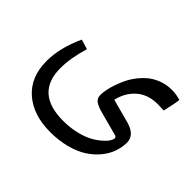

<svg xmlns="http://www.w3.org/2000/svg" viewBox="-134 -553 987 987"><g transform="rotate(45 360.0 -59.0)"><path d="M613.3 -253.9Q543 -253.9 498.3 -214.6Q453.6 -175.3 439.5 -111.8L567.4 -77.6Q641.6 -57.6 641.6 -2.4Q641.6 32.7 629.4 66.9Q617.2 101.1 591.3 132.3Q565.4 163.6 528.6 187.3Q491.7 210.9 438.7 224.9Q385.7 238.8 323.7 238.8Q199.7 238.8 126 174.1Q52.2 109.4 52.2 -7.3Q52.2 -102.5 102.5 -212.4L156.2 -196.3Q128.4 -104.5 128.4 -30.8Q128.4 150.9 330.1 150.9Q379.9 150.9 423.6 140.4Q467.3 129.9 495.4 114.5Q523.4 99.1 543.7 81.3Q564 63.5 572.8 49.3Q581.5 35.2 581.5 26.9Q581.5 15.6 564.9 12.7L445.8 -19Q406.2 -29.3 388.7 -42Q371.1 -54.7 371.1 -78.6Q371.1 -93.3 374.8 -114.3Q378.4 -135.3 387.2 -161.9Q396 -188.5 408.7 -215.3Q421.4 -242.2 441.2 -267.8Q460.9 -293.5 485.1 -313.2Q509.3 -333 542.5 -345.2Q575.7 -357.4 613.3 -357.4Q643.6 -357.4 676.8 -347.7Q674.3 -320.8 658.2 -252.4Q630.4 -253.9 613.3 -253.9Z"/></g></svg>

Font: Sahel FD-WOL
Style: FD-WOL
Weight: 400
Foundry: Saber Rastikerdar (saber.rastikerdar@gmail.com)
Version: Version 2.0.2